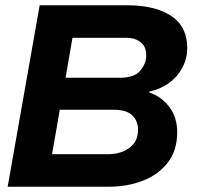

<svg xmlns="http://www.w3.org/2000/svg" viewBox="-20 -706 762 726"><path d="M9 0 130 -686H463Q566 -686 627 -646Q688 -606 688 -525Q688 -484 669 -449Q650 -414 617.5 -391Q585 -368 545 -360V-356Q590 -341 620 -302Q650 -263 650 -206Q650 -136 613.5 -90Q577 -44 518.5 -22Q460 0 392 0ZM177 -123H390Q420 -123 445.5 -133.5Q471 -144 486.5 -164Q502 -184 502 -215Q502 -249 480 -270Q458 -291 411 -291H206ZM228 -412H434Q488 -412 510.5 -439Q533 -466 533 -497Q533 -530 511.5 -546.5Q490 -563 461 -563H254Z"/></svg>

Font: Archivo VF Beta
Style: Italic
Weight: 400
Italic angle: -10°
Designer: Hector Gatti
Foundry: Omnibus-Type
Version: Version 1.002